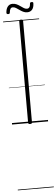

<svg xmlns="http://www.w3.org/2000/svg" viewBox="-132 -1685 759 2629"><g transform="rotate(-5 247.5 -371.0)"><path d="M247 14Q233 14 227 9.5Q221 5 221 -5V-1401Q221 -1411 227 -1415.5Q233 -1420 247 -1420Q261 -1420 267.5 -1415.5Q274 -1411 274 -1401V-5Q274 5 268 9.5Q262 14 247 14ZM79 -1511Q56 -1511 56 -1531Q59 -1585 83.5 -1615.5Q108 -1646 149 -1646Q181 -1646 207 -1633.5Q233 -1621 255.5 -1604.5Q278 -1588 299 -1575Q320 -1562 342 -1562Q364 -1562 376 -1579.5Q388 -1597 389 -1630Q390 -1647 413 -1647Q426 -1647 431 -1642.5Q436 -1638 435 -1627Q434 -1572 409.5 -1542.5Q385 -1513 341 -1513Q311 -1513 285 -1526Q259 -1539 236.5 -1555.5Q214 -1572 192.5 -1585Q171 -1598 149 -1598Q128 -1598 117 -1581Q106 -1564 103 -1530Q102 -1520 96.5 -1515.5Q91 -1511 79 -1511ZM0 895H495V905H0ZM0 -20H495V0H0ZM0 -505H495V-500H0ZM0 -1415H495V-1405H0Z"/></g></svg>

Font: Playwrite BE WAL Guides
Style: Regular
Weight: 400
Designer: Veronika Burian, José Scaglione
Foundry: TypeTogether
Version: Version 1.003